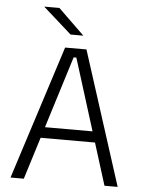

<svg xmlns="http://www.w3.org/2000/svg" viewBox="-56 -869 683 914"><g transform="rotate(5 285.0 -412.0)"><path d="M29 0 234 -639H336L541 0H478L291.5 -596H278.5L92.5 0ZM138.5 -201V-253H431V-201ZM190.5 -824.5 314.5 -704V-703H254.5L119 -823.5V-824.5Z"/></g></svg>

Font: Anek Tamil Light
Style: Regular
Weight: 300
Designer: Aadarsh Rajan (Tamil), Yesha Goshar (Latin)
Foundry: Ek Type
Version: Version 1.003